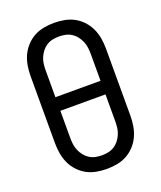

<svg xmlns="http://www.w3.org/2000/svg" viewBox="-139 -831 778 928"><g transform="rotate(-20 250.0 -367.5)"><path d="M250 8Q223 8 196.5 3Q170 -2 147 -14.5Q124 -27 105.5 -47Q87 -67 76 -91Q65 -115 60.5 -141.5Q56 -168 56 -195V-540Q56 -567 60.5 -593.5Q65 -620 76 -644Q87 -668 105.5 -688Q124 -708 147 -720.5Q170 -733 196.5 -738Q223 -743 250 -743Q277 -743 303.5 -738Q330 -733 353 -720.5Q376 -708 394.5 -688Q413 -668 424 -644Q435 -620 439.5 -593.5Q444 -567 444 -540V-195Q444 -168 439.5 -141.5Q435 -115 424 -91Q413 -67 394.5 -47Q376 -27 353 -14.5Q330 -2 303.5 3Q277 8 250 8ZM134 -403H366V-540Q366 -557 364 -573.5Q362 -590 355.5 -605.5Q349 -621 338.5 -634.5Q328 -648 314 -657Q300 -666 283.5 -669.5Q267 -673 250 -673Q233 -673 216.5 -669.5Q200 -666 186 -657Q172 -648 161.5 -634.5Q151 -621 144.5 -605.5Q138 -590 136 -573.5Q134 -557 134 -540ZM250 -62Q267 -62 283.5 -65.5Q300 -69 314 -78Q328 -87 338.5 -100.5Q349 -114 355.5 -129.5Q362 -145 364 -161.5Q366 -178 366 -195V-333H134V-195Q134 -178 136 -161.5Q138 -145 144.5 -129.5Q151 -114 161.5 -100.5Q172 -87 186 -78Q200 -69 216.5 -65.5Q233 -62 250 -62Z"/></g></svg>

Font: Iosevka Fixed
Style: Regular
Weight: 400
Monospace: yes
Designer: Belleve Invis
Foundry: Belleve Invis
Version: Version 33.2.4